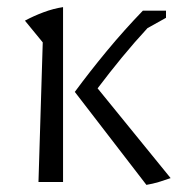

<svg xmlns="http://www.w3.org/2000/svg" viewBox="-20 -511 510 539"><path d="M88 0 100 -392 50 -453Q74 -466 102 -476.5Q130 -487 157 -491V0ZM391 8 190 -253Q232 -310 280 -368Q328 -426 381 -481H446V-461L394 -432Q357 -392 322.5 -350Q288 -308 254 -263L459 -11Q442 -5 425.5 0Q409 5 391 8Z"/></svg>

Font: Piazzolla Light
Style: Regular
Weight: 300
Designer: Juan Pablo del Peral
Foundry: Huerta Tipografica
Version: Version 1.330